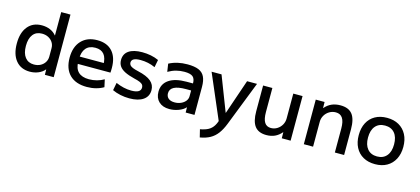

<svg xmlns="http://www.w3.org/2000/svg" viewBox="-71 -1332 4727 2163"><g transform="rotate(15 2293.0 -250.0)"><path d="M261 10Q157 10 98 -61.5Q39 -133 39 -260Q39 -387 98 -458.5Q157 -530 261 -530Q314 -530 357.5 -511.5Q401 -493 429 -458H431V-730H539V0H436L435 -62H433Q405 -28 359.5 -9Q314 10 261 10ZM285 -80Q328 -80 360.5 -97Q393 -114 412 -144Q431 -174 431 -211V-309Q431 -347 412 -376.5Q393 -406 360.5 -423Q328 -440 286 -440Q219 -440 182 -393.5Q145 -347 145 -260Q145 -174 182 -127Q219 -80 285 -80Z M926 10Q796 10 725.5 -60Q655 -130 655 -260Q655 -386 722.5 -458Q790 -530 908 -530Q1022 -530 1083.5 -462Q1145 -394 1145 -269Q1145 -256 1144.5 -240Q1144 -224 1143 -215H715V-300H1061L1044 -274Q1044 -359 1010 -400.5Q976 -442 908 -442Q836 -442 798.5 -398Q761 -354 761 -270V-240Q761 -161 803 -120.5Q845 -80 927 -80Q974 -80 1019 -92Q1064 -104 1101 -126L1120 -39Q1082 -16 1032 -3Q982 10 926 10Z M1422 10Q1368 10 1316.5 -1Q1265 -12 1223 -32L1240 -121Q1286 -101 1331 -90.5Q1376 -80 1421 -80Q1476 -80 1503.5 -96Q1531 -112 1531 -144Q1531 -164 1521 -177Q1511 -190 1486.5 -200.5Q1462 -211 1418 -221Q1349 -238 1305.5 -260Q1262 -282 1241.5 -312.5Q1221 -343 1221 -384Q1221 -455 1275.5 -492.5Q1330 -530 1432 -530Q1483 -530 1532 -520.5Q1581 -511 1624 -491L1607 -403Q1566 -422 1523 -431Q1480 -440 1436 -440Q1383 -440 1357 -426Q1331 -412 1331 -383Q1331 -366 1341.5 -353Q1352 -340 1376 -330Q1400 -320 1440 -311Q1493 -299 1531 -283Q1569 -267 1593 -246.5Q1617 -226 1629 -200.5Q1641 -175 1641 -143Q1641 -70 1583.5 -30Q1526 10 1422 10Z M1889 10Q1811 10 1766 -32.5Q1721 -75 1721 -148Q1721 -239 1793 -288.5Q1865 -338 1998 -338H2073Q2073 -394 2044.5 -417Q2016 -440 1947 -440Q1897 -440 1851.5 -428Q1806 -416 1759 -389L1745 -481Q1793 -506 1845.5 -518Q1898 -530 1960 -530Q2040 -530 2088.5 -510Q2137 -490 2159 -445Q2181 -400 2181 -327V0H2078L2077 -60H2075Q2048 -29 1995.5 -9.5Q1943 10 1889 10ZM1927 -78Q1967 -78 2000.5 -93Q2034 -108 2053.5 -133Q2073 -158 2073 -189V-256H2013Q1921 -256 1875 -232Q1829 -208 1829 -159Q1829 -121 1854.5 -99.5Q1880 -78 1927 -78Z M2282 140Q2340 130 2377 109.5Q2414 89 2437 52Q2460 15 2474 -43L2479 35L2241 -520H2357L2514 -114H2516L2655 -520H2771L2568 -1Q2540 71 2504.5 118Q2469 165 2421 191.5Q2373 218 2304 230Z M3020 10Q2928 10 2885 -46Q2842 -102 2842 -220V-520H2950V-240Q2950 -158 2974.5 -119Q2999 -80 3050 -80Q3089 -80 3122 -100.5Q3155 -121 3174.5 -155Q3194 -189 3194 -230V-520H3302V0H3199L3198 -70H3196Q3162 -30 3119 -10Q3076 10 3020 10Z M3456 0V-520H3559L3560 -450H3562Q3597 -491 3641.5 -510.5Q3686 -530 3743 -530Q3838 -530 3882 -474.5Q3926 -419 3926 -300V0H3818V-280Q3818 -361 3792 -400.5Q3766 -440 3713 -440Q3672 -440 3638 -419.5Q3604 -399 3584 -365Q3564 -331 3564 -290V0Z M4287 10Q4207 10 4148.5 -23Q4090 -56 4058.5 -117Q4027 -178 4027 -260Q4027 -343 4058.5 -403.5Q4090 -464 4148.5 -497Q4207 -530 4287 -530Q4367 -530 4425 -497Q4483 -464 4515 -403.5Q4547 -343 4547 -260Q4547 -178 4515 -117Q4483 -56 4425 -23Q4367 10 4287 10ZM4287 -80Q4359 -80 4399 -127.5Q4439 -175 4439 -260Q4439 -346 4399 -393Q4359 -440 4287 -440Q4215 -440 4175 -393Q4135 -346 4135 -260Q4135 -175 4175 -127.5Q4215 -80 4287 -80Z"/></g></svg>

Font: M PLUS 2 Thin Medium
Style: Regular
Weight: 500
Version: Version 1.001